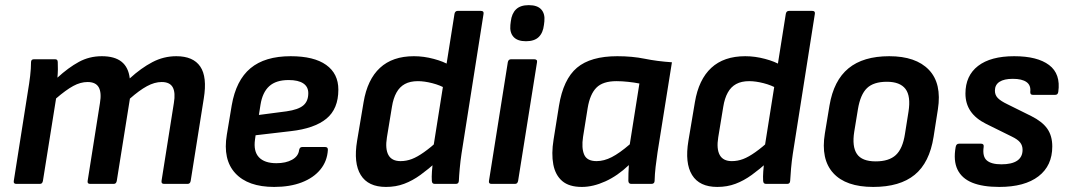

<svg xmlns="http://www.w3.org/2000/svg" viewBox="-20 -726 4218 758"><path d="M44.5 0Q32.4 0 34.4 -11.7L90.4 -367Q95.4 -396.1 99 -425.9Q102.5 -455.7 102.5 -480.4Q102.5 -492.1 114.2 -492.1H197Q202.6 -492.1 205.2 -489.6Q207.7 -487.1 208 -481Q208.7 -467.1 208.5 -451.7Q208.3 -436.4 206.7 -419.4Q249.9 -459 291.2 -481.5Q332.5 -504.1 381.9 -504.1Q432.6 -504.1 459.9 -482.3Q487.2 -460.5 492.3 -416.5Q537.1 -457.4 581.6 -480.7Q626.1 -504.1 676.1 -504.1Q742.8 -504.1 770.6 -463.3Q798.5 -422.4 784.5 -337.1L732.8 -11.7Q730.8 0 720.4 0H627.8Q615.8 0 617.8 -12.4L666.4 -319.2Q673.4 -360.3 662 -381.3Q650.5 -402.2 618.3 -402.2Q590.4 -402.2 560.2 -385.8Q530 -369.4 492.9 -336.6L441 -11.7Q440 -6.7 437.3 -3.3Q434.6 0 428.6 0H336Q324 0 326 -11.7L374.6 -319.2Q381.6 -360.3 369.8 -381.3Q358 -402.2 325.7 -402.2Q297.9 -402.2 269.2 -386.6Q240.5 -371 201.4 -337.3L149.4 -11.7Q148.4 -6.7 145.8 -3.3Q143.1 0 137.1 0Z M1062.4 12Q958.9 12 909 -42.1Q859.1 -96.1 875.5 -194.3L894.8 -310Q911.8 -409 968.9 -456.6Q1026 -504.1 1127.4 -504.1Q1219.6 -504.1 1267.7 -469.7Q1315.8 -435.4 1315.8 -372.1Q1315.8 -296 1268.4 -257.3Q1221.1 -218.7 1128.5 -208.3L989.1 -192L986.8 -175.5Q980.1 -128.6 1002.2 -105.2Q1024.3 -81.7 1071.4 -81.7Q1108.7 -81.7 1133.3 -95.5Q1157.9 -109.3 1160.8 -133.2Q1162.8 -145.6 1173.2 -145.6H1263.7Q1275.1 -145.6 1274.4 -133.9Q1271.7 -89.4 1244.8 -56.7Q1218 -24 1171.4 -6Q1124.9 12 1062.4 12ZM1002.1 -272.2 1111.4 -286.5Q1157.6 -293.1 1177.3 -309.7Q1197.1 -326.3 1197.1 -358.2Q1197.1 -383.5 1177.4 -396.7Q1157.6 -410 1119.4 -410Q1069.6 -410 1042.8 -385.6Q1016.1 -361.2 1008.4 -312.3Z M1503.8 12Q1433.4 12 1404.3 -35Q1375.1 -81.9 1389.8 -170.3L1415.4 -322.6Q1430.4 -412.1 1480.1 -458.1Q1529.7 -504.1 1614.1 -504.1Q1653 -504.1 1692.7 -493.4Q1732.3 -482.8 1753.7 -468.8L1742.6 -375Q1718 -389.6 1686.6 -397.6Q1655.3 -405.6 1629.7 -405.6Q1599.1 -405.6 1578.4 -394.3Q1557.6 -383 1545.2 -360.4Q1532.7 -337.9 1527.4 -304.6L1507.5 -183.6Q1500.2 -138.4 1513.4 -114.1Q1526.7 -89.9 1561.3 -89.9Q1584.2 -89.9 1606 -98.2Q1627.7 -106.5 1654.1 -125.3Q1680.6 -144 1714.7 -174.9L1704.8 -88.3Q1671.5 -58.4 1640.1 -35.6Q1608.6 -12.7 1575.7 -0.4Q1542.9 12 1503.8 12ZM1696.5 0Q1690.8 0 1687.9 -3Q1685.1 -6 1684.8 -12.4Q1683.8 -27.7 1685.3 -49.2Q1686.7 -70.6 1688.7 -87.3L1690 -139.8L1774.3 -671.3Q1775.3 -677 1778.5 -680Q1781.6 -683 1786.7 -683H1878.6Q1891 -683 1889 -671.3L1802 -119.1Q1797.6 -90.1 1795 -60.6Q1792.3 -31.1 1791.6 -13Q1791.3 0 1779.9 0Z M1920.5 0Q1908.4 0 1910.4 -11.7L1984.8 -480.4Q1987.1 -492.1 1997.8 -492.1H2089.1Q2094.8 -492.1 2098.1 -489.2Q2101.4 -486.4 2100.1 -480.4L2025.4 -11.7Q2024.4 -6.7 2021.6 -3.3Q2018.8 0 2013.1 0ZM2056.5 -563.2Q2023 -563.2 2007.5 -580.2Q1991.9 -597.3 1994.9 -627.4L1996.6 -641.5Q2000.3 -672.6 2017.3 -689.1Q2034.4 -705.7 2067.5 -705.7Q2101.6 -705.7 2116.9 -688.6Q2132.2 -671.6 2129.1 -641.5L2127.4 -627.4Q2123.8 -596.3 2106.7 -579.7Q2089.6 -563.2 2056.5 -563.2Z M2277.1 12Q2226.8 12 2199.6 -11.3Q2172.4 -34.6 2164.4 -76.7Q2156.4 -118.9 2165.4 -174.5L2186.8 -308.3Q2203.8 -413 2257.8 -458.6Q2311.9 -504.1 2417 -504.1Q2476.1 -504.1 2525.1 -494.1Q2574 -484.1 2632.7 -480.1L2576 -125.1Q2571.6 -96 2568.3 -67.5Q2565 -39 2564.3 -11.7Q2564 0 2551.3 0H2472.4Q2461.4 0 2460.7 -11.7Q2460.4 -26.3 2461.1 -42.3Q2461.7 -58.3 2462.7 -74.3Q2418.4 -32 2369.9 -10Q2321.4 12 2277.1 12ZM2335.3 -89.9Q2364.5 -89.9 2395.2 -105.7Q2425.9 -121.4 2466.3 -156.2L2504.3 -396.3Q2484.7 -400.3 2460 -402.9Q2435.2 -405.6 2413.9 -405.6Q2359.9 -405.6 2334.5 -379.8Q2309.1 -354.1 2300.1 -299.6L2281.8 -185.5Q2275.2 -141.6 2286.2 -115.8Q2297.1 -89.9 2335.3 -89.9Z M2811.8 12Q2741.4 12 2712.3 -35Q2683.1 -81.9 2697.8 -170.3L2723.4 -322.6Q2738.4 -412.1 2788.1 -458.1Q2837.7 -504.1 2922.1 -504.1Q2961 -504.1 3000.7 -493.4Q3040.3 -482.8 3061.7 -468.8L3050.6 -375Q3026 -389.6 2994.6 -397.6Q2963.3 -405.6 2937.7 -405.6Q2907.1 -405.6 2886.4 -394.3Q2865.6 -383 2853.2 -360.4Q2840.7 -337.9 2835.4 -304.6L2815.5 -183.6Q2808.2 -138.4 2821.4 -114.1Q2834.7 -89.9 2869.3 -89.9Q2892.2 -89.9 2914 -98.2Q2935.7 -106.5 2962.1 -125.3Q2988.6 -144 3022.7 -174.9L3012.8 -88.3Q2979.5 -58.4 2948.1 -35.6Q2916.6 -12.7 2883.7 -0.4Q2850.9 12 2811.8 12ZM3004.5 0Q2998.8 0 2995.9 -3Q2993.1 -6 2992.8 -12.4Q2991.8 -27.7 2993.3 -49.2Q2994.7 -70.6 2996.7 -87.3L2998 -139.8L3082.3 -671.3Q3083.3 -677 3086.5 -680Q3089.6 -683 3094.7 -683H3186.6Q3199 -683 3197 -671.3L3110 -119.1Q3105.6 -90.1 3103 -60.6Q3100.3 -31.1 3099.6 -13Q3099.3 0 3087.9 0Z M3427.5 12Q3319.3 12 3269.6 -42.7Q3219.8 -97.4 3236.5 -199.1L3254.8 -309.6Q3271.4 -408.3 3329.7 -456.2Q3387.9 -504.1 3490.7 -504.1Q3595.6 -504.1 3647.1 -450.4Q3698.7 -396.6 3682.7 -294.3L3665.7 -185.8Q3649.7 -83.8 3591.1 -35.9Q3532.6 12 3427.5 12ZM3437.2 -88.9Q3489.7 -88.9 3516.7 -114Q3543.8 -139 3552.7 -197.2L3566.7 -285.3Q3576.3 -346.4 3554.8 -374.8Q3533.2 -403.2 3481.3 -403.2Q3428.9 -403.2 3402.8 -378.1Q3376.7 -353 3367.1 -295.2L3352.5 -206.1Q3343.2 -147.3 3363.1 -118.1Q3383 -88.9 3437.2 -88.9Z M3925.2 12Q3859.7 12 3818.3 -4.8Q3776.9 -21.7 3760.1 -56.7Q3743.2 -91.7 3752.9 -145.7Q3755.2 -158.7 3765.9 -158.7H3853.7Q3859.4 -158.7 3861.9 -155.4Q3864.4 -152.1 3863.4 -145.7Q3858.1 -108.2 3875.7 -92.8Q3893.3 -77.3 3933.4 -77.3Q3974.6 -77.3 3995.8 -91.7Q4017 -106.2 4017 -134.4Q4017 -151.3 4007.5 -163.4Q3998 -175.6 3974.4 -186.9L3872.4 -237.3Q3831.8 -257.6 3811.6 -287.3Q3791.5 -316.9 3791.5 -356.6Q3791.5 -427.3 3841.3 -465.7Q3891.2 -504.1 3984 -504.1Q4075.6 -504.1 4121.8 -469.2Q4168 -434.4 4158 -363.3Q4156.3 -351.6 4146.3 -351.6H4057.1Q4046.8 -351.6 4047.4 -363.3Q4050.4 -389.5 4032.5 -402.1Q4014.6 -414.8 3978.8 -414.8Q3944 -414.8 3925.9 -403Q3907.8 -391.2 3907.8 -368Q3907.8 -350.7 3919.3 -338.9Q3930.8 -327.1 3957.1 -314.5L4051.3 -267.8Q4094.7 -246.1 4114.5 -218Q4134.3 -189.8 4134.3 -147.8Q4134.3 -71.7 4079.8 -29.9Q4025.3 12 3925.2 12Z"/></svg>

Font: Sofia Sans Hairline
Style: Italic
Weight: 1
Italic angle: -9°
Designer: Botio Nikoltchev, Ani Petrova
Foundry: lettersoup
Version: Version 4.102